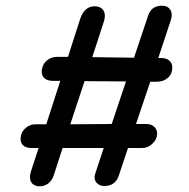

<svg xmlns="http://www.w3.org/2000/svg" viewBox="-20 -648 662 672"><path d="M583 -412Q583 -389 567.5 -375.5Q552 -362 529 -362H506L456 -214H492Q509 -214 519.5 -204.5Q530 -195 530 -180Q530 -161 514 -145.5Q498 -130 478 -130H428L396 -34Q384 3 345 3Q330 3 320.5 -6Q311 -15 311 -27Q311 -33 312 -36L343 -130H199L168 -34Q162 -16 149 -6Q136 4 119 4Q103 4 94 -4.5Q85 -13 85 -28Q85 -37 88 -47L115 -130H90Q72 -130 62 -138.5Q52 -147 52 -162Q52 -183 67.5 -198Q83 -213 104 -213H142L191 -365H165Q147 -365 136.5 -373.5Q126 -382 126 -397Q126 -403 127 -406Q130 -425 145 -437Q160 -449 180 -449H218L261 -583Q276 -626 311 -626Q328 -626 337.5 -617Q347 -608 347 -592Q347 -585 344 -574L303 -448L449 -446L498 -592Q509 -628 547 -628Q563 -628 572 -619Q581 -610 581 -595Q581 -587 578 -578L534 -445H544Q562 -445 572.5 -436Q583 -427 583 -412ZM421 -363 276 -364 226 -213 371 -214Z"/></svg>

Font: Mali SemiBold
Style: Italic
Weight: 600
Italic angle: -10°
Version: Version 1.000; ttfautohint (v1.6)